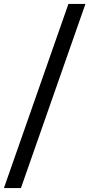

<svg xmlns="http://www.w3.org/2000/svg" viewBox="-48 -862 457 982"><path d="M302 -842 -28 100H59L389 -842Z"/></svg>

Font: ICO Headline
Style: Regular
Weight: 500
Designer: Julieta Ulanovsky
Foundry: Julieta Ulanovsky
Version: Version 7.200